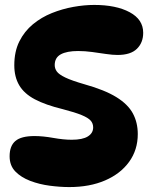

<svg xmlns="http://www.w3.org/2000/svg" viewBox="-20 -756 620 779"><path d="M261 3Q224 3 182 -2.5Q140 -8 103 -22Q66 -36 42.5 -60Q19 -84 19 -122Q19 -164 42.5 -184Q66 -204 120 -204Q154 -204 196 -196.5Q238 -189 271 -189Q315 -189 336.5 -202.5Q358 -216 358 -239Q358 -255 348 -266.5Q338 -278 311.5 -289Q285 -300 235 -313Q165 -330 121.5 -353Q78 -376 58 -410Q38 -444 38 -491Q38 -547 58.5 -588Q79 -629 113.5 -657.5Q148 -686 190.5 -703Q233 -720 277.5 -728Q322 -736 362 -736Q451 -736 506 -706.5Q561 -677 561 -623Q561 -583 535.5 -558Q510 -533 457 -533Q437 -533 410 -537Q383 -541 354 -545Q325 -549 297 -549Q251 -549 226.5 -535.5Q202 -522 202 -492Q202 -478 210.5 -466Q219 -454 245 -441.5Q271 -429 323 -414Q405 -391 452 -362Q499 -333 519 -296Q539 -259 539 -212Q539 -148 504 -99.5Q469 -51 406.5 -24Q344 3 261 3Z"/></svg>

Font: DynaPuff Medium
Style: Regular
Weight: 500
Version: Version 2.000